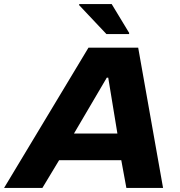

<svg xmlns="http://www.w3.org/2000/svg" viewBox="-63 -922 885 942"><path d="M-43 0 371 -688H615L737 0H557L532 -136H227L145 0ZM300 -267H513L468 -541H461ZM459 -755 325 -897 326 -902H485L571 -760L570 -755Z"/></svg>

Font: Saira Expanded
Style: Bold Italic
Weight: 700
Width: 7
Italic angle: -12°
Designer: Hector Gatti with collaboration of the Omnibus-Type team
Foundry: Omnibus-Type
Version: Version 1.101